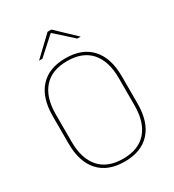

<svg xmlns="http://www.w3.org/2000/svg" viewBox="-197 -937 961 1058"><g transform="rotate(-30 283.0 -408.0)"><path d="M283 9Q176.5 9 120 -53.8Q63.5 -116.5 63.5 -232.5V-406.5Q63.5 -522.5 120 -585.2Q176.5 -648 283 -648Q389.5 -648 446.2 -585.2Q503 -522.5 503 -406.5V-232.5Q503 -116.5 446.2 -53.8Q389.5 9 283 9ZM283 -9Q381.5 -9 432.5 -67.2Q483.5 -125.5 483.5 -232.5V-407Q483.5 -514 432.5 -572Q381.5 -630 283 -630Q185 -630 134 -572Q83 -514 83 -407V-232.5Q83 -125.5 134 -67.2Q185 -9 283 -9ZM271.5 -823.5H295.5L415.5 -709.5V-709H394.5L285 -808H282L172.5 -709H151.5V-709.5Z"/></g></svg>

Font: Anek Odia Medium Thin
Style: Regular
Weight: 250
Version: Version 1.003